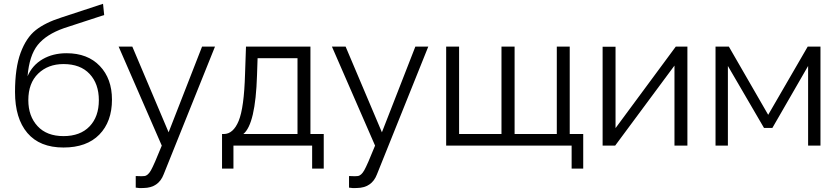

<svg xmlns="http://www.w3.org/2000/svg" viewBox="-20 -766 4411 1010"><path d="M314 10Q189 10 124 -66.5Q59 -143 59 -282Q59 -409 88.5 -488.5Q118 -568 168 -607.5Q218 -647 303 -674L522 -746L528 -687L317 -618Q223 -585 178.5 -529.5Q134 -474 125 -365Q150 -423 204 -454.5Q258 -486 330 -486Q441 -486 505 -419Q569 -352 569 -242Q569 -126 502.5 -58Q436 10 314 10ZM500 -239Q500 -325 451.5 -377Q403 -429 314 -429Q233 -429 181 -379Q129 -329 129 -239Q129 -155 177.5 -102.5Q226 -50 314 -50Q402 -50 451 -101Q500 -152 500 -239Z M694 160Q732 162 740 160Q758 158 774 130Q790 102 831 0L604 -521H676L867 -70L1043 -521H1111L841 151Q814 222 735 223Q715 225 694 221Z M1148 121V-61H1157Q1207 -61 1235.5 -130Q1264 -199 1269 -376L1274 -521H1613V-61H1683V121H1622V0H1208V121ZM1260 -61H1545V-460H1335L1332 -370Q1324 -113 1260 -61Z M1816 160Q1854 162 1862 160Q1880 158 1896 130Q1912 102 1953 0L1726 -521H1798L1989 -70L2165 -521H2233L1963 151Q1936 222 1857 223Q1837 225 1816 221Z M2987 121V0H2327V-521H2395V-61H2618V-521H2687V-61H2909V-521H2977V-61H3048V121Z M3150 0V-520H3218V-92L3535 -521H3596V0H3528V-421L3216 0Z M3744 0V-521H3814L4021 -162L4229 -521H4296V0H4231V-419L4043 -93H3999L3809 -419V0Z"/></svg>

Font: Raleway-v4020
Style: Regular
Weight: 400
Designer: Matt McInerney, Pablo Impallari, Rodrigo Fuenzalida
Foundry: Matt McInerney, Pablo Impallari, Rodrigo Fuenzalida
Version: Version 4.020;PS 004.020;hotconv 1.0.88;makeotf.lib2.5.64775